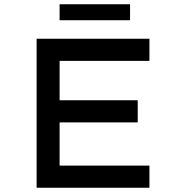

<svg xmlns="http://www.w3.org/2000/svg" viewBox="-20 -882 852 902"><path d="M152 0V-700H682V-596H260V-104H682V0ZM207 -307V-411H627V-307ZM260 -787V-862H591V-787Z"/></svg>

Font: Lexend Mega
Style: Regular
Weight: 400
Designer: Bonnie Shaver-Troup, Thomas Jockin
Foundry: Lexend
Version: Version 1.007